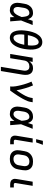

<svg xmlns="http://www.w3.org/2000/svg" viewBox="1694 -2490 1011 4440"><g transform="rotate(90 2200.0 -270.5)"><path d="M220 8Q190 8 162 1.5Q134 -5 111 -21Q88 -37 73 -61Q58 -85 51.5 -113Q45 -141 45.5 -171Q46 -201 51 -231L68 -331Q72 -357 80 -382Q88 -407 102.5 -430.5Q117 -454 137 -473.5Q157 -493 181.5 -505.5Q206 -518 232.5 -523Q259 -528 284 -528Q310 -528 334 -519.5Q358 -511 375.5 -494Q393 -477 405 -455.5Q417 -434 425 -411Q433 -438 442.5 -465.5Q452 -493 462 -520H559Q532 -453 506.5 -385.5Q481 -318 454 -252Q460 -189 464.5 -126Q469 -63 475 0H378Q378 -24 377.5 -48.5Q377 -73 377 -98Q363 -77 347 -57.5Q331 -38 311 -23Q291 -8 267 0Q243 8 220 8ZM220 -76Q240 -76 260 -87Q280 -98 294 -114.5Q308 -131 319.5 -149.5Q331 -168 340 -187Q349 -206 357 -225.5Q365 -245 374 -265Q372 -284 370 -302.5Q368 -321 365 -339Q362 -357 357 -375Q352 -393 343 -408Q334 -423 318.5 -433.5Q303 -444 284 -444Q269 -444 253.5 -440Q238 -436 224 -427Q210 -418 199.5 -405Q189 -392 181.5 -377.5Q174 -363 169.5 -348Q165 -333 162 -317L146 -217Q143 -201 142 -185Q141 -169 143 -153.5Q145 -138 150 -123.5Q155 -109 165 -98Q175 -87 189.5 -81.5Q204 -76 220 -76Z M855 8Q822 8 793 -3Q764 -14 743.5 -36.5Q723 -59 711 -87Q699 -115 692.5 -145Q686 -175 683.5 -207Q681 -239 682 -271Q683 -303 686.5 -335.5Q690 -368 695 -401Q700 -429 706 -456.5Q712 -484 720.5 -511.5Q729 -539 740.5 -566Q752 -593 766.5 -618.5Q781 -644 801 -667.5Q821 -691 845.5 -708.5Q870 -726 898.5 -734.5Q927 -743 954 -743Q987 -743 1016 -732Q1045 -721 1065.5 -698.5Q1086 -676 1098 -648Q1110 -620 1116.5 -590Q1123 -560 1125.5 -528Q1128 -496 1127 -464Q1126 -432 1122.5 -399.5Q1119 -367 1114 -334Q1109 -306 1103 -278.5Q1097 -251 1088.5 -223.5Q1080 -196 1068.5 -169Q1057 -142 1042.5 -116.5Q1028 -91 1008 -67.5Q988 -44 963.5 -26.5Q939 -9 910.5 -0.5Q882 8 855 8ZM793 -409H1027Q1030 -428 1031.5 -446.5Q1033 -465 1033.5 -483.5Q1034 -502 1033 -520Q1032 -538 1030 -556Q1028 -574 1023.5 -591.5Q1019 -609 1010.5 -624Q1002 -639 987.5 -649Q973 -659 954 -659Q935 -659 916.5 -650Q898 -641 883.5 -626.5Q869 -612 858 -594.5Q847 -577 838.5 -559Q830 -541 823 -522.5Q816 -504 811 -485Q806 -466 802 -447Q798 -428 793 -409ZM855 -76Q874 -76 892.5 -85Q911 -94 925.5 -108.5Q940 -123 951 -140.5Q962 -158 970.5 -176Q979 -194 986 -212.5Q993 -231 998 -250Q1003 -269 1007.5 -288Q1012 -307 1016 -326H782Q780 -307 778 -288.5Q776 -270 775.5 -251.5Q775 -233 776 -215Q777 -197 779 -179Q781 -161 786 -143.5Q791 -126 799 -111Q807 -96 821.5 -86Q836 -76 855 -76Z M1526 215 1612 -303Q1615 -320 1615.5 -337.5Q1616 -355 1612.5 -371Q1609 -387 1601.5 -401.5Q1594 -416 1581 -426Q1568 -436 1551.5 -440Q1535 -444 1518 -444Q1494 -444 1470 -437Q1446 -430 1426.5 -414Q1407 -398 1395.5 -375Q1384 -352 1380 -328L1326 0H1229L1315 -520H1412L1399 -441Q1411 -461 1429 -478Q1447 -495 1467.5 -506.5Q1488 -518 1511 -523Q1534 -528 1556 -528Q1585 -528 1612 -520.5Q1639 -513 1659.5 -496Q1680 -479 1692 -454.5Q1704 -430 1709 -402.5Q1714 -375 1712.5 -346.5Q1711 -318 1707 -289L1623 215Z M1979 0Q1984 -33 1982 -66Q1980 -99 1975 -130.5Q1970 -162 1963 -193Q1956 -224 1948.5 -255Q1941 -286 1932 -316.5Q1923 -347 1913 -376.5Q1903 -406 1892 -435.5Q1881 -465 1868 -493L1955 -528Q1976 -483 1992 -436.5Q2008 -390 2022.5 -342Q2037 -294 2048.5 -245.5Q2060 -197 2069 -146Q2086 -172 2103.5 -197.5Q2121 -223 2137 -249Q2153 -275 2169 -301.5Q2185 -328 2198.5 -355.5Q2212 -383 2223 -411Q2234 -439 2239 -468L2248 -520H2345L2336 -468Q2331 -436 2319 -405Q2307 -374 2292.5 -344Q2278 -314 2261.5 -284.5Q2245 -255 2227 -226Q2209 -197 2191 -168.5Q2173 -140 2153.5 -111.5Q2134 -83 2114.5 -55.5Q2095 -28 2075 0Z M2620 8Q2590 8 2562 1.5Q2534 -5 2511 -21Q2488 -37 2473 -61Q2458 -85 2451.5 -113Q2445 -141 2445.5 -171Q2446 -201 2451 -231L2468 -331Q2472 -357 2480 -382Q2488 -407 2502.5 -430.5Q2517 -454 2537 -473.5Q2557 -493 2581.5 -505.5Q2606 -518 2632.5 -523Q2659 -528 2684 -528Q2710 -528 2734 -519.5Q2758 -511 2775.5 -494Q2793 -477 2805 -455.5Q2817 -434 2825 -411Q2833 -438 2842.5 -465.5Q2852 -493 2862 -520H2959Q2932 -453 2906.5 -385.5Q2881 -318 2854 -252Q2860 -189 2864.5 -126Q2869 -63 2875 0H2778Q2778 -24 2777.5 -48.5Q2777 -73 2777 -98Q2763 -77 2747 -57.5Q2731 -38 2711 -23Q2691 -8 2667 0Q2643 8 2620 8ZM2620 -76Q2640 -76 2660 -87Q2680 -98 2694 -114.5Q2708 -131 2719.5 -149.5Q2731 -168 2740 -187Q2749 -206 2757 -225.5Q2765 -245 2774 -265Q2772 -284 2770 -302.5Q2768 -321 2765 -339Q2762 -357 2757 -375Q2752 -393 2743 -408Q2734 -423 2718.5 -433.5Q2703 -444 2684 -444Q2669 -444 2653.5 -440Q2638 -436 2624 -427Q2610 -418 2599.5 -405Q2589 -392 2581.5 -377.5Q2574 -363 2569.5 -348Q2565 -333 2562 -317L2546 -217Q2543 -201 2542 -185Q2541 -169 2543 -153.5Q2545 -138 2550 -123.5Q2555 -109 2565 -98Q2575 -87 2589.5 -81.5Q2604 -76 2620 -76Z M3316 0H3243Q3223 0 3204 -3.5Q3185 -7 3168.5 -15.5Q3152 -24 3140 -38.5Q3128 -53 3122 -70.5Q3116 -88 3116.5 -108Q3117 -128 3120 -147L3182 -520H3278L3214 -134Q3212 -125 3212 -116Q3212 -107 3215.5 -99.5Q3219 -92 3226.5 -88Q3234 -84 3243 -84H3316ZM3199 -600 3237 -756H3329L3273 -600Z M3655 8Q3623 8 3592.5 2.5Q3562 -3 3536 -18Q3510 -33 3491.5 -56Q3473 -79 3463.5 -107.5Q3454 -136 3454 -167.5Q3454 -199 3459 -231L3476 -331Q3480 -358 3490 -385Q3500 -412 3517.5 -436Q3535 -460 3558.5 -478.5Q3582 -497 3609 -508.5Q3636 -520 3663.5 -524Q3691 -528 3718 -528Q3750 -528 3780.5 -522.5Q3811 -517 3837 -502Q3863 -487 3882 -464Q3901 -441 3910 -412.5Q3919 -384 3919.5 -352.5Q3920 -321 3915 -289L3898 -189Q3894 -162 3884 -135Q3874 -108 3856.5 -84Q3839 -60 3815.5 -41.5Q3792 -23 3765 -11.5Q3738 0 3710 4Q3682 8 3655 8ZM3655 -76Q3672 -76 3689.5 -79Q3707 -82 3723.5 -89.5Q3740 -97 3754.5 -109Q3769 -121 3779 -136.5Q3789 -152 3795 -169Q3801 -186 3803 -203L3820 -303Q3823 -321 3823.5 -338.5Q3824 -356 3819.5 -372.5Q3815 -389 3806.5 -403Q3798 -417 3784 -426.5Q3770 -436 3753 -440Q3736 -444 3718 -444Q3701 -444 3683.5 -441Q3666 -438 3650 -430.5Q3634 -423 3619.5 -411Q3605 -399 3595 -383.5Q3585 -368 3579 -351Q3573 -334 3570 -317L3554 -217Q3551 -199 3550.5 -181.5Q3550 -164 3554 -147.5Q3558 -131 3567 -117Q3576 -103 3590 -93.5Q3604 -84 3620.5 -80Q3637 -76 3655 -76Z M4316 0H4243Q4223 0 4204 -3.5Q4185 -7 4168.5 -15.5Q4152 -24 4140 -38.5Q4128 -53 4122 -70.5Q4116 -88 4116.5 -108Q4117 -128 4120 -147L4182 -520H4278L4214 -134Q4212 -125 4212 -116Q4212 -107 4215.5 -99.5Q4219 -92 4226.5 -88Q4234 -84 4243 -84H4316Z"/></g></svg>

Font: Iosevka Aile Medium
Style: Italic
Weight: 500
Italic angle: -9°
Designer: Belleve Invis
Foundry: Belleve Invis
Version: Version 31.1.0; ttfautohint (v1.8.4)